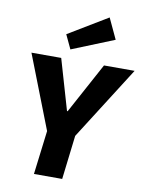

<svg xmlns="http://www.w3.org/2000/svg" viewBox="-103 -1046 856 1118"><g transform="rotate(10 325.0 -487.0)"><path d="M375 -260 344 0H177L209 -259L40 -693H216L303 -394H307L469 -693H650ZM221 -834 453 -974 510 -852 260 -751Z"/></g></svg>

Font: Szlgxwxxxixliatcpuztgldltzi
Style: Regular
Weight: 700
Italic angle: -8°
Designer: Carrois Corporate & Edenspiekermann
Foundry: Carrois Corporate GbR & Edenspiekermann AG
Version: Version 2.001